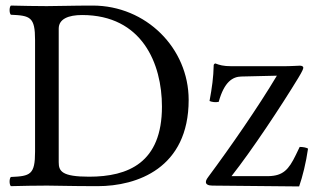

<svg xmlns="http://www.w3.org/2000/svg" viewBox="-20 -667 1147 690"><path d="M754 -439C751.6 -439 748 -435.4 748 -433C747 -388 742 -353 733 -304C741.8 -300.3 754.4 -298.4 766 -301C786 -374 817 -391.3 847 -392L975 -395C907 -281 807 -137 729 -32C720.4 -20.4 720 -17 720 -12C720 -5 728 0 743 0L1055 3C1067 -31 1080 -83 1087 -133C1080.5 -136.7 1069 -139 1057 -139L1043 -110C1017.5 -57.2 997.1 -35.2 945 -34H812C886 -128 990 -285 1052 -387C1067.3 -412.2 1070 -420 1070 -424C1070 -428 1065 -431 1058 -431C1053 -431 1025 -429 996 -429H813C780.9 -429 768.5 -433.6 754 -439ZM191 -84V-564C191 -599 226 -613 275 -613C491 -613 562 -438 562 -284C562 -82 441 -32 300 -32C202 -32 191 -52 191 -84ZM148 -645C112.3 -645 59 -646 19 -647C13 -641 13 -620 19 -614C89 -611 106 -606 106 -523V-122C106 -39 89 -34 19 -31C13 -25 13 -4 19 2C58 1 111.3 0 149 0C186 0 228 2 331 2C472 2 658 -62 658 -308C658 -494 505 -647 313 -647C242 -647 187 -645 148 -645Z"/></svg>

Font: Libertinus Math
Style: Regular
Weight: 400
Designer: Philipp H. Poll
Foundry: Khaled Hosny
Version: Version 6.2